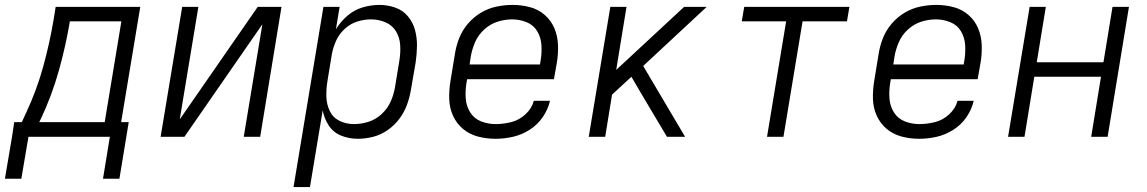

<svg xmlns="http://www.w3.org/2000/svg" viewBox="-50 -558 4678 783"><path d="M370 171H437L475 -60H444L522 -530H177L169 -480Q153 -384 126.5 -287.5Q100 -191 57 -99L39 -60H8L-1 0H398ZM110 -60 117 -74Q162 -170 190 -270Q218 -370 235 -471H445L377 -60ZM-30 171H37L66 0H-1Z M605 0H702L1020 -459L944 0H1011L1098 -530H1001L683 -71L759 -530H693Z M1147 205H1214L1266 -108Q1272 -75 1290.5 -46.5Q1309 -18 1341 -5Q1373 8 1409 8Q1440 8 1471.5 0Q1503 -8 1531 -27.5Q1559 -47 1579 -74Q1599 -101 1610 -131.5Q1621 -162 1626 -193L1645 -303Q1650 -337 1650.5 -370.5Q1651 -404 1642.5 -435.5Q1634 -467 1613.5 -491.5Q1593 -516 1562 -527Q1531 -538 1497 -538Q1464 -538 1429.5 -528Q1395 -518 1367 -494Q1339 -470 1320 -439L1335 -530H1269ZM1394 -52Q1362 -52 1335 -65Q1308 -78 1295 -105Q1282 -132 1281 -163Q1280 -194 1285 -225L1303 -335Q1308 -363 1320 -390.5Q1332 -418 1355 -439.5Q1378 -461 1406.5 -470Q1435 -479 1463 -479Q1494 -479 1522 -467Q1550 -455 1565 -430Q1580 -405 1582 -374.5Q1584 -344 1579 -313L1561 -203Q1556 -173 1543.5 -144.5Q1531 -116 1507 -93.5Q1483 -71 1453.5 -61.5Q1424 -52 1394 -52Z M1971 8Q2006 8 2041.5 0Q2077 -8 2109.5 -28.5Q2142 -49 2163.5 -80.5Q2185 -112 2193 -147H2127Q2119 -116 2093 -92Q2067 -68 2035 -60Q2003 -52 1971 -52Q1940 -52 1912 -63Q1884 -74 1868 -99Q1852 -124 1849.5 -155Q1847 -186 1852 -218L1855 -235H2209L2221 -303Q2227 -339 2225.5 -375.5Q2224 -412 2210.5 -443.5Q2197 -475 2171 -497.5Q2145 -520 2110.5 -529Q2076 -538 2040 -538Q2008 -538 1974.5 -531Q1941 -524 1911 -506Q1881 -488 1858 -461Q1835 -434 1822.5 -402Q1810 -370 1805 -337L1787 -227Q1781 -191 1782 -154.5Q1783 -118 1797.5 -86Q1812 -54 1838.5 -32Q1865 -10 1899.5 -1Q1934 8 1971 8ZM1865 -295 1870 -328Q1875 -357 1887.5 -386Q1900 -415 1924.5 -437.5Q1949 -460 1979 -469.5Q2009 -479 2039 -479Q2069 -479 2097.5 -467.5Q2126 -456 2141 -430.5Q2156 -405 2158 -374.5Q2160 -344 2155 -313L2152 -295Z M2351 0H2418L2446 -172L2525 -245L2557 -190L2670 0H2744L2573 -289L2832 -530H2740L2463 -273L2505 -530H2439Z M3078 0H3145L3223 -471H3404L3414 -530H2985L2975 -471H3156Z M3699 8Q3734 8 3769.5 0Q3805 -8 3837.5 -28.5Q3870 -49 3891.5 -80.5Q3913 -112 3921 -147H3855Q3847 -116 3821 -92Q3795 -68 3763 -60Q3731 -52 3699 -52Q3668 -52 3640 -63Q3612 -74 3596 -99Q3580 -124 3577.5 -155Q3575 -186 3580 -218L3583 -235H3937L3949 -303Q3955 -339 3953.5 -375.5Q3952 -412 3938.5 -443.5Q3925 -475 3899 -497.5Q3873 -520 3838.5 -529Q3804 -538 3768 -538Q3736 -538 3702.5 -531Q3669 -524 3639 -506Q3609 -488 3586 -461Q3563 -434 3550.5 -402Q3538 -370 3533 -337L3515 -227Q3509 -191 3510 -154.5Q3511 -118 3525.5 -86Q3540 -54 3566.5 -32Q3593 -10 3627.5 -1Q3662 8 3699 8ZM3593 -295 3598 -328Q3603 -357 3615.5 -386Q3628 -415 3652.5 -437.5Q3677 -460 3707 -469.5Q3737 -479 3767 -479Q3797 -479 3825.5 -467.5Q3854 -456 3869 -430.5Q3884 -405 3886 -374.5Q3888 -344 3883 -313L3880 -295Z M4061 0H4128L4168 -245H4440L4400 0H4467L4554 -530H4487L4450 -304H4178L4215 -530H4149Z"/></svg>

Font: Iosevka Sparkle Light Oblique
Style: Regular
Weight: 300
Italic angle: -9°
Designer: Belleve Invis
Foundry: Belleve Invis
Version: Version 4.5.0; ttfautohint (v1.8.3)